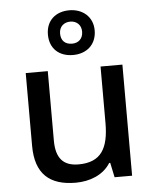

<svg xmlns="http://www.w3.org/2000/svg" viewBox="-57 -871 744 928"><g transform="rotate(-5 315.0 -406.5)"><path d="M314 -606C379 -606 428 -646 428 -716C428 -782 378 -823 314 -823C247 -823 201 -782 201 -715C201 -646 247 -606 314 -606ZM314 -661C279 -661 260 -681 260 -715C260 -748 283 -768 314 -768C344 -768 367 -748 367 -715C367 -681 345 -661 314 -661ZM547 -539H441V-266C441 -144 405 -77 294 -77C219 -77 185 -118 185 -202V-539H78V-186C78 -49 147 10 273 10C341 10 407 -15 442 -71H447L462 0H547Z"/></g></svg>

Font: Noto Sans Devanagari UI Medium
Style: Regular
Weight: 500
Designer: Jelle Bosma - Monotype Design Team
Foundry: Monotype Imaging Inc.
Version: Version 2.004